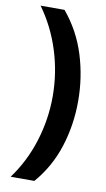

<svg xmlns="http://www.w3.org/2000/svg" viewBox="-96 -760 532 964"><g transform="rotate(10 169.5 -278.0)"><path d="M299 -274Q299 -153 263.5 -41.5Q228 70 152 158H31Q99 66 134 -46.5Q169 -159 169 -275Q169 -394 133.5 -507Q98 -620 30 -714H152Q228 -623 263.5 -509.5Q299 -396 299 -274Z"/></g></svg>

Font: Noto IKEA Simplified Chinese
Style: Bold
Weight: 700
Designer: Monotype Design Team
Foundry: Monotype Imaging Inc.
Version: Version 1.100